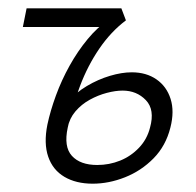

<svg xmlns="http://www.w3.org/2000/svg" viewBox="-20 -433 472 462"><path d="M203 9Q163 9 135 -7.5Q107 -24 96 -56Q85 -88 94 -133Q101 -166 114.5 -203Q128 -240 147.5 -275Q167 -310 191 -339Q215 -368 242 -386L283 -384Q247 -357 219 -316Q191 -275 172.5 -226Q154 -177 143 -126Q133 -80 153 -58Q173 -36 214 -36Q243 -36 269 -46.5Q295 -57 314.5 -77.5Q334 -98 341 -126Q353 -169 331 -192Q309 -215 275 -215Q258 -215 237 -209.5Q216 -204 196 -193Q176 -182 161.5 -165Q147 -148 143 -126L110 -129Q120 -162 141 -186Q162 -210 189 -226Q216 -242 244.5 -250.5Q273 -259 297 -259Q332 -259 356.5 -242Q381 -225 390.5 -195Q400 -165 390 -126Q379 -82 349.5 -52Q320 -22 281 -6.5Q242 9 203 9ZM35 -368 44 -413H272L283 -384L248 -368Z"/></svg>

Font: Ysabeau Office Light
Style: Italic
Weight: 300
Italic angle: -12°
Designer: Christian Thalmann (Catharsis Fonts)
Version: Version 2.001;gftools[0.9.30]; featfreeze: tnum,lnum,ss02